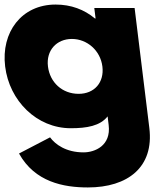

<svg xmlns="http://www.w3.org/2000/svg" viewBox="-31 -548 734 843"><path d="M52.5 126C121.8 251 247.8 275 354.8 275C529.8 275 645.8 186 624.7 14L560 -513H383L388.7 -467H385.7C338.9 -506 281.2 -528 213.2 -528C63.2 -528 -26.9 -406 -8.4 -256C10 -106 129.8 15 279.8 15C349.8 15 408.6 5 441.5 -37L446.1 1C457.3 92 384.9 121 335.9 121C258.9 121 211.6 86 188.8 55ZM179.6 -256C170.8 -327 217.7 -377 284.7 -377C350.7 -377 409.8 -327 418.6 -256C427.2 -186 383.3 -136 314.3 -136C242.3 -136 188.2 -186 179.6 -256Z"/></svg>

Font: Hussar
Style: BdOpOblOne
Weight: 700
Foundry: Cannot Into Space Fonts
Version: Version 2.00